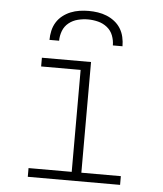

<svg xmlns="http://www.w3.org/2000/svg" viewBox="-53 -786 706 833"><g transform="rotate(5 300.0 -370.0)"><path d="M99 0V-38H287V-482H115V-520H329V-38H501V0ZM141 -600Q141 -620 145.5 -640Q150 -660 160.5 -677Q171 -694 187 -706.5Q203 -719 221.5 -726.5Q240 -734 260 -737Q280 -740 300 -740Q320 -740 340 -737Q360 -734 378.5 -726.5Q397 -719 413 -706.5Q429 -694 439.5 -677Q450 -660 454.5 -640Q459 -620 459 -600H417Q417 -622 409 -643Q401 -664 383.5 -678Q366 -692 344 -697.5Q322 -703 300 -703Q278 -703 256 -697.5Q234 -692 216.5 -678Q199 -664 191 -643Q183 -622 183 -600Z"/></g></svg>

Font: Iosevka Extralight Extended
Style: Regular
Weight: 200
Width: 7
Monospace: yes
Designer: Belleve Invis
Foundry: Belleve Invis
Version: Version 32.5.0; ttfautohint (v1.8.4)